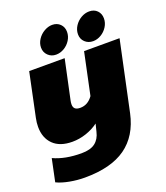

<svg xmlns="http://www.w3.org/2000/svg" viewBox="-166 -803 989 1144"><g transform="rotate(-20 328.0 -231.0)"><path d="M192 -587Q192 -614 208 -638.5Q224 -663 249.5 -677.5Q275 -692 300 -692Q331 -692 350.5 -672.5Q370 -653 370 -623Q370 -595 354.5 -570.5Q339 -546 314.5 -531.5Q290 -517 263 -517Q233 -517 212.5 -537Q192 -557 192 -587ZM426 -586Q426 -614 442 -638.5Q458 -663 483 -677.5Q508 -692 535 -692Q566 -692 585 -672.5Q604 -653 604 -623Q604 -595 588.5 -570.5Q573 -546 548.5 -531.5Q524 -517 498 -517Q467 -517 446.5 -536.5Q426 -556 426 -586ZM-3 196 27 53Q100 87 204 87Q261 87 291 64Q321 41 331 -3L343 -51Q308 -25 264.5 -10.5Q221 4 177 4Q98 4 56 -37.5Q14 -79 14 -149Q14 -176 20 -204L78 -480H303L250 -232Q247 -219 247 -207Q247 -188 257.5 -179Q268 -170 290 -170Q338 -170 370 -215L426 -480H651L557 -38Q528 96 434 163Q340 230 174 230Q126 230 78 221Q30 212 -3 196Z"/></g></svg>

Font: Prompt Black
Style: Italic
Weight: 900
Italic angle: -12°
Designer: Katatrad Team
Foundry: CadsonDemak
Version: Version 1.001